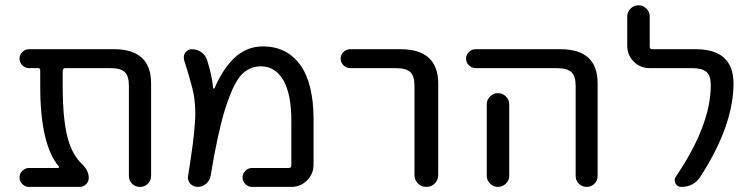

<svg xmlns="http://www.w3.org/2000/svg" viewBox="-20 -735 2860 734"><path d="M557.6 -62.5Q557.6 -44.9 545.4 -32.7Q533.2 -20.5 515.1 -20.5Q497.1 -20.5 484.9 -32.7Q472.7 -44.9 472.7 -62.5V-407.2Q472.7 -444.3 457 -459.5Q441.4 -474.6 400.4 -474.6H229.5Q219.7 -474.6 219.7 -464.8V-405.3Q219.7 -261.7 244.1 -189.5Q261.7 -138.7 291 -110.4Q319.3 -84 319.3 -54.7Q319.3 -41 309.1 -30.8Q298.8 -20.5 285.2 -20.5H90.8Q76.2 -20.5 65.4 -31.2Q54.7 -42 54.7 -56.6Q54.7 -71.3 65.4 -82Q76.2 -92.8 90.8 -92.8H201.2Q204.1 -92.8 205.1 -95.2Q206.1 -97.7 204.1 -99.6Q133.8 -183.6 133.8 -405.3V-466.8Q133.8 -474.6 126 -474.6H90.8Q76.2 -474.6 65.4 -485.4Q54.7 -496.1 54.7 -510.7Q54.7 -525.4 65.4 -536.1Q76.2 -546.9 90.8 -546.9H415Q557.6 -546.9 557.6 -417Z M943.4 -20.5Q928.7 -20.5 918 -31.2Q907.2 -42 907.2 -56.6Q907.2 -71.3 918 -82Q928.7 -92.8 943.4 -92.8H1084Q1093.8 -92.8 1093.8 -102.5V-272.5Q1093.8 -376 1063 -428.7Q1032.2 -481.4 977.5 -481.4Q932.6 -481.4 901.4 -447.3Q870.1 -413.1 838.9 -312.5Q811.5 -222.7 785.2 -62.5Q782.2 -44.9 768.1 -32.7Q753.9 -20.5 735.4 -20.5Q718.8 -20.5 707 -33.2Q698.2 -43.9 698.2 -56.6Q698.2 -59.6 699.2 -63.5Q721.7 -204.1 724.6 -259.8Q726.6 -280.3 726.6 -298.8Q726.6 -338.9 720.7 -373Q712.9 -414.1 683.6 -505.9Q682.6 -510.7 682.6 -515.6Q682.6 -525.4 688.5 -534.2Q698.2 -546.9 713.9 -546.9Q733.4 -546.9 749.5 -535.6Q765.6 -524.4 771.5 -505.9Q790 -448.2 794.9 -398.4Q794.9 -396.5 796.9 -396Q798.8 -395.5 799.8 -397.5Q832 -470.7 873 -510.7Q920.9 -557.6 985.4 -557.6Q1076.2 -557.6 1127.4 -487.3Q1178.7 -417 1178.7 -278.3V-105.5Q1178.7 -70.3 1153.8 -45.4Q1128.9 -20.5 1093.8 -20.5Z M1318.4 -474.6Q1303.7 -474.6 1293 -485.4Q1282.2 -496.1 1282.2 -510.7Q1282.2 -525.4 1293 -536.1Q1303.7 -546.9 1318.4 -546.9H1510.7Q1654.3 -546.9 1655.3 -417V-66.4Q1655.3 -46.9 1642.1 -33.7Q1628.9 -20.5 1609.9 -20.5Q1590.8 -20.5 1577.6 -33.7Q1564.5 -46.9 1564.5 -66.4V-407.2Q1564.5 -444.3 1548.3 -459.5Q1532.2 -474.6 1492.2 -474.6Z M1797.9 -474.6Q1783.2 -474.6 1772.5 -485.4Q1761.7 -496.1 1761.7 -510.7Q1761.7 -525.4 1772.5 -536.1Q1783.2 -546.9 1797.9 -546.9H2122.1Q2264.6 -546.9 2264.6 -417V-62.5Q2264.6 -44.9 2252.4 -32.7Q2240.2 -20.5 2222.7 -20.5Q2205.1 -20.5 2192.9 -32.7Q2180.7 -44.9 2180.7 -62.5V-407.2Q2180.7 -444.3 2164.1 -459.5Q2147.5 -474.6 2107.4 -474.6ZM1926.8 -335.9V-99.6V-63.5Q1926.8 -45.9 1914.1 -33.2Q1901.4 -20.5 1883.8 -20.5Q1866.2 -20.5 1853.5 -33.2Q1840.8 -45.9 1840.8 -63.5V-99.6V-335.9Q1840.8 -353.5 1853.5 -366.2Q1866.2 -378.9 1883.8 -378.9Q1901.4 -378.9 1914.1 -366.2Q1926.8 -353.5 1926.8 -335.9Z M2639.6 -546.9Q2783.2 -546.9 2784.2 -417Q2784.2 -255.9 2658.2 -60.5Q2632.8 -20.5 2584 -20.5Q2569.3 -20.5 2562.5 -33.7Q2555.7 -46.9 2563.5 -59.6Q2697.3 -255.9 2697.3 -410.2Q2697.3 -445.3 2680.7 -460Q2664.1 -474.6 2624 -474.6H2462.9Q2427.7 -474.6 2402.8 -499.5Q2377.9 -524.4 2377.9 -559.6V-671.9Q2377.9 -689.5 2390.6 -702.1Q2403.3 -714.8 2420.9 -714.8Q2438.5 -714.8 2451.2 -702.1Q2463.9 -689.5 2463.9 -671.9V-556.6Q2463.9 -546.9 2473.6 -546.9Z"/></svg>

Font: Gen Jyuu GothicX Regular
Style: Regular
Weight: 400
Designer: [Source Han Sans]
Ryoko NISHIZUKA  (kana & ideographs); Paul D. Hunt (Latin, Greek & Cyrillic); Wenlong ZHANG  (bopomofo
Version: Version 1.002.20150607